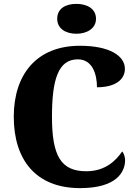

<svg xmlns="http://www.w3.org/2000/svg" viewBox="-20 -960 705 990"><path d="M374 -786C428 -786 475 -813 475 -863C475 -916 428 -940 374 -940C318 -940 275 -916 275 -863C275 -813 318 -786 374 -786ZM393 10C582 10 625 -74 625 -134C625 -149 619 -170 610 -179C579 -134 525 -77 425 -77C294 -77 248 -156 248 -358C248 -547 279 -654 381 -654C457 -654 480 -577 480 -510C578 -510 624 -552 624 -605C624 -671 547 -724 392 -724C167 -724 51 -574 51 -358C51 -137 164 10 393 10Z"/></svg>

Font: Noto Serif Tamil SemiCondensed Black
Style: Italic
Weight: 900
Width: 4
Italic angle: -12°
Designer: Indian Type Foundry, Tom Grace, and the Monotype Design Team
Foundry: Monotype Imaging Inc.
Version: Version 2.003